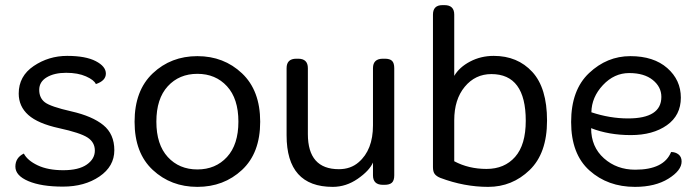

<svg xmlns="http://www.w3.org/2000/svg" viewBox="-20 -721 2721 749"><path d="M354 -393Q347 -409 315.5 -423Q284 -437 238 -437Q192 -437 162.5 -419.5Q133 -402 133 -370.5Q133 -339 155 -322Q177 -305 258.5 -286.5Q340 -268 383 -233Q426 -198 426 -135Q426 -72 368 -32.5Q310 7 225.5 7Q141 7 90.5 -14.5Q40 -36 40 -71Q40 -106 73 -122Q87 -95 127 -76Q167 -57 227 -57Q287 -57 318.5 -79Q350 -101 350 -133.5Q350 -166 321.5 -184.5Q293 -203 210.5 -221Q128 -239 90.5 -272.5Q53 -306 53 -356Q53 -424 111.5 -463.5Q170 -503 242 -503Q314 -503 353.5 -482.5Q393 -462 393 -434Q393 -406 354 -393Z M576 -435Q647 -502 750 -502Q853 -502 924 -435Q995 -368 995 -246Q995 -124 924 -58Q853 8 750 8Q647 8 576 -58Q505 -124 505 -246Q505 -368 576 -435ZM865.5 -384.5Q821 -433 750 -433Q679 -433 634.5 -384.5Q590 -336 590 -246.5Q590 -157 634.5 -108.5Q679 -60 750 -60Q821 -60 865.5 -108.5Q910 -157 910 -246.5Q910 -336 865.5 -384.5Z M1136 -492H1143Q1181 -492 1181 -455V-198Q1181 -61 1302 -61Q1348 -61 1379 -88Q1435 -136 1435 -232V-455Q1435 -492 1474 -492H1481Q1501 -492 1509.5 -483.5Q1518 -475 1518 -455V-37Q1518 -17 1509 -8.5Q1500 0 1480 0H1474Q1435 0 1435 -37V-87Q1421 -55 1375.5 -23.5Q1330 8 1278 8Q1098 8 1098 -193V-455Q1098 -492 1136 -492Z M1706 -701H1714Q1752 -701 1752 -664V-425Q1772 -459 1814 -481Q1856 -503 1906 -503Q1999 -503 2056.5 -440.5Q2114 -378 2114 -250.5Q2114 -123 2046 -57.5Q1978 8 1884.5 8Q1791 8 1698 -27Q1683 -33 1676 -42Q1669 -51 1669 -69V-664Q1669 -701 1706 -701ZM1897 -432Q1834 -432 1793 -382.5Q1752 -333 1752 -252V-92Q1808 -62 1878 -62Q1948 -62 1989.5 -109Q2031 -156 2031 -250Q2031 -432 1897 -432Z M2286 -221Q2286 -148 2336 -103.5Q2386 -59 2458 -59Q2570 -59 2598 -128Q2615 -128 2627 -118.5Q2639 -109 2639 -91Q2639 -56 2587.5 -24Q2536 8 2457 8Q2351 8 2279.5 -56Q2208 -120 2208 -245Q2208 -370 2278 -436Q2348 -502 2439 -502Q2530 -502 2583 -455.5Q2636 -409 2636 -340Q2636 -271 2581.5 -232.5Q2527 -194 2441 -194Q2355 -194 2286 -221ZM2287 -283Q2359 -259 2430 -259Q2560 -259 2560 -343Q2560 -382 2526.5 -409Q2493 -436 2434.5 -436Q2376 -436 2332 -389Q2288 -342 2287 -283Z"/></svg>

Font: Merge One
Style: Regular
Weight: 400
Designer: Kosal Sen
Foundry: Philatype
Version: Version 1.001